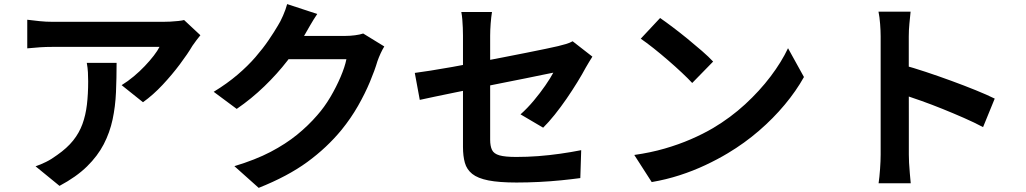

<svg xmlns="http://www.w3.org/2000/svg" viewBox="-20 -848 4990 934"><path d="M954.8 -676.6Q946.9 -667.1 935.1 -651.6Q923.3 -636 916.2 -625.4Q893.2 -586.2 855.1 -535.4Q817 -484.5 771 -435.3Q725 -386.1 675.6 -350.7L571.7 -433.8Q602.1 -452.4 630.8 -476.5Q659.6 -500.5 684.3 -526.6Q709.1 -552.6 727.8 -576.9Q746.5 -601.2 756 -619.9Q742.9 -619.9 711.9 -619.9Q680.9 -619.9 637.8 -619.9Q594.7 -619.9 545.4 -619.9Q496.1 -619.9 447.1 -619.9Q398.2 -619.9 354.8 -619.9Q311.4 -619.9 279.7 -619.9Q248 -619.9 234.8 -619.9Q203.5 -619.9 175.8 -618.1Q148.1 -616.3 112.6 -612.8V-752Q141.8 -748.3 172.7 -745.1Q203.5 -741.9 234.8 -741.9Q248 -741.9 281 -741.9Q314 -741.9 359.3 -741.9Q404.6 -741.9 456.3 -741.9Q508 -741.9 559.5 -741.9Q610.9 -741.9 655.4 -741.9Q699.9 -741.9 731.3 -741.9Q762.7 -741.9 773.8 -741.9Q788.1 -741.9 808.3 -742.8Q828.4 -743.7 847.5 -745.9Q866.6 -748 875.5 -750.6ZM547.2 -542.1Q547.2 -468.1 544.2 -399Q541.2 -329.9 527.7 -266.7Q514.2 -203.5 484.7 -146.4Q455.1 -89.3 403.3 -38.4Q351.5 12.5 269.5 56.2L153 -39Q177 -47.1 203.9 -60.3Q230.9 -73.6 258.2 -94Q306.1 -127.4 335.7 -164.3Q365.3 -201.3 381 -244.4Q396.7 -287.5 402.8 -339Q408.9 -390.6 408.9 -452Q408.9 -475.1 407.7 -496.4Q406.6 -517.7 402.2 -542.1Z M1849.4 -622Q1840.7 -608 1831.7 -588.7Q1822.8 -569.4 1816.1 -550.3Q1803.1 -506 1779.4 -449.5Q1755.8 -392.9 1721.5 -332.7Q1687.1 -272.5 1641.6 -216.4Q1570.3 -129.6 1474.8 -59.8Q1379.2 9.9 1238.4 65.9L1120.2 -39.7Q1222.4 -70.5 1296.4 -109.2Q1370.3 -148 1425.2 -192.7Q1480.1 -237.4 1523.2 -287.4Q1557.8 -326.4 1587 -375.7Q1616.1 -425 1636.9 -474Q1657.8 -523 1665.1 -559.9H1328.2L1374.2 -673.3Q1387.6 -673.3 1417.3 -673.3Q1447.1 -673.3 1484.5 -673.3Q1521.8 -673.3 1558.4 -673.3Q1595 -673.3 1622.6 -673.3Q1650.2 -673.3 1659.9 -673.3Q1683.2 -673.3 1706.8 -676.4Q1730.5 -679.4 1746.8 -685ZM1523.3 -780Q1505.4 -753.8 1488.3 -723.9Q1471.1 -694.1 1462 -678.2Q1428.4 -618.1 1378.6 -553.3Q1328.7 -488.6 1266 -428.1Q1203.4 -367.6 1131.5 -318.2L1019.5 -401.4Q1085.1 -441.5 1135.5 -484.5Q1185.9 -527.5 1222.8 -570.3Q1259.7 -613 1286.4 -652.3Q1313.1 -691.5 1331.8 -723.4Q1343.6 -741.6 1356.9 -772.1Q1370.2 -802.6 1376.9 -828.1Z M2232.2 -133.4Q2232.2 -153.7 2232.2 -193.2Q2232.2 -232.8 2232.2 -283.2Q2232.2 -333.6 2232.2 -389.1Q2232.2 -444.6 2232.2 -498.4Q2232.2 -552.3 2232.2 -598.4Q2232.2 -644.5 2232.2 -674.5Q2232.2 -691.4 2231.4 -712.5Q2230.6 -733.5 2228.9 -754.1Q2227.1 -774.8 2224.1 -789.5H2373.3Q2369.5 -767 2366.9 -733.7Q2364.4 -700.3 2364.4 -674.5Q2364.4 -644.7 2364.4 -603.6Q2364.4 -562.4 2364.4 -514.7Q2364.4 -467 2364.4 -417.8Q2364.4 -368.5 2364.4 -322Q2364.4 -275.4 2364.4 -236.1Q2364.4 -196.7 2364.4 -168.4Q2364.4 -137.7 2373.3 -118.9Q2382.2 -100.1 2409.6 -92.3Q2436.9 -84.5 2491.5 -84.5Q2544.6 -84.5 2598.2 -88.5Q2651.8 -92.6 2705 -100.2Q2758.1 -107.7 2807.3 -117.5L2803 18.3Q2762 23.8 2710.1 29.1Q2658.3 34.3 2602.4 37.1Q2546.6 39.9 2492.8 39.9Q2407.6 39.9 2355.7 29.6Q2303.8 19.2 2277.2 -2.1Q2250.5 -23.5 2241.4 -56.1Q2232.2 -88.8 2232.2 -133.4ZM2861.7 -572.5Q2855.4 -562.1 2845.8 -546.8Q2836.2 -531.5 2829.1 -518.5Q2812.7 -487.5 2788.4 -448.1Q2764.2 -408.7 2736.1 -367.8Q2708 -327 2678.5 -290.1Q2649 -253.3 2622.2 -226.9L2512.1 -291.7Q2545.5 -321.3 2576.7 -358.7Q2607.9 -396 2632.9 -432.3Q2658 -468.5 2671.6 -494.5Q2658.4 -492.2 2623.6 -484.8Q2588.8 -477.4 2538.9 -467.4Q2489.1 -457.5 2430.3 -445.8Q2371.5 -434.2 2311.2 -421.9Q2251 -409.6 2195.2 -398.5Q2139.4 -387.3 2094.2 -377.6Q2049.1 -367.9 2022 -362.1L1997.8 -493.3Q2026.9 -497 2073.9 -504.4Q2120.8 -511.7 2178.9 -522.1Q2236.9 -532.6 2300.2 -544.6Q2363.4 -556.7 2425.1 -568.6Q2486.7 -580.6 2540.8 -591.4Q2594.9 -602.2 2635.2 -610.6Q2675.5 -619 2694.7 -623.6Q2715.9 -628.7 2734 -634.1Q2752.2 -639.6 2765.6 -647.3Z M3191.1 -760.4Q3217.3 -742.4 3252.3 -716Q3287.3 -689.6 3324.5 -659.3Q3361.6 -629 3394.7 -600.2Q3427.8 -571.4 3449.1 -548.5L3347.3 -444.3Q3327.8 -465.5 3297 -494.4Q3266.2 -523.4 3230.3 -554.4Q3194.4 -585.5 3159.4 -613.3Q3124.4 -641 3097 -659.8ZM3065.5 -94.2Q3144.4 -105.3 3213.1 -125.2Q3281.8 -145 3341.1 -170.8Q3400.4 -196.5 3448.8 -225Q3534.1 -275.7 3604.8 -340.7Q3675.5 -405.8 3728.7 -476.2Q3781.9 -546.6 3813.4 -613.5L3890.9 -473.3Q3853.1 -405.6 3797.4 -338.8Q3741.7 -271.9 3671.9 -211.7Q3602.2 -151.5 3521 -102.9Q3470.5 -72.5 3411.2 -44.7Q3352 -16.8 3286.4 4.4Q3220.7 25.7 3150.3 37.7Z M4264 -95.8Q4264 -115 4264 -158.6Q4264 -202.2 4264 -259.8Q4264 -317.3 4264 -380Q4264 -442.7 4264 -501.2Q4264 -559.6 4264 -604.6Q4264 -649.6 4264 -670.6Q4264 -697.5 4261.4 -731.3Q4258.9 -765.1 4253.5 -791.3H4409.7Q4407 -765.3 4403.9 -733.5Q4400.8 -701.7 4400.8 -670.6Q4400.8 -643.2 4400.8 -595.3Q4400.8 -547.5 4400.8 -488.9Q4400.8 -430.4 4401 -369.5Q4401.1 -308.6 4401.1 -253Q4401.1 -197.4 4401.1 -155.7Q4401.1 -114.1 4401.1 -95.8Q4401.1 -81.7 4402.2 -56.4Q4403.4 -31.1 4406 -4.2Q4408.5 22.7 4410.3 43.5H4254Q4258.3 14.4 4261.1 -25.8Q4264 -65.9 4264 -95.8ZM4371.4 -532.3Q4421.2 -518.9 4483 -498.4Q4544.8 -477.9 4607.9 -454.8Q4671 -431.7 4726.7 -409.1Q4782.3 -386.6 4818.9 -368.3L4762.2 -229.6Q4720 -252.1 4669 -274.4Q4617.9 -296.8 4565.2 -318.1Q4512.5 -339.4 4462.5 -357.2Q4412.4 -375 4371.4 -388.6Z"/></svg>

Font: Shanggu Sans SC VF
Style: Regular
Weight: 250
Designer: GuiWonder
Version: Version 1.021